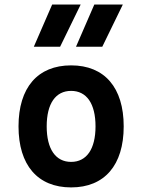

<svg xmlns="http://www.w3.org/2000/svg" viewBox="-20 -815 626 845"><path d="M293 9.8C439.9 9.8 524.4 -87.9 524.4 -258.8C524.4 -429.7 439.9 -527.3 293 -527.3C146 -527.3 61.5 -429.7 61.5 -258.8C61.5 -87.9 146 9.8 293 9.8ZM293 -102.5C224.6 -102.5 185.5 -159.2 185.5 -258.8C185.5 -358.9 224.6 -415 293 -415C361.3 -415 400.4 -358.9 400.4 -258.8C400.4 -159.2 361.3 -102.5 293 -102.5ZM128.9 -609.4H244.6L335 -794.9H209.5ZM314.5 -609.4H430.2L520.5 -794.9H395Z"/></svg>

Font: Cascadia Code PL SemiBold
Style: Regular
Weight: 600
Monospace: yes
Designer: Aaron Bell
Foundry: Saja Typeworks
Version: Version 2404.023